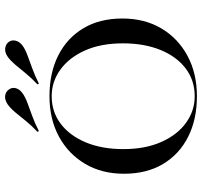

<svg xmlns="http://www.w3.org/2000/svg" viewBox="-40 -762 812 773"><g transform="rotate(-90 366.5 -375.0)"><path d="M366.1 11.3Q272.6 11.3 202.4 -24.2Q132.3 -59.7 93.1 -125.4Q54 -191.1 54 -282.3Q54 -371.8 94 -439.1Q133.9 -506.5 204 -544.4Q274.2 -582.3 366.1 -582.3Q460.5 -582.3 530.6 -546.8Q600.8 -511.3 639.9 -445.6Q679 -379.8 679 -288.7Q679 -199.2 639.1 -131.9Q599.2 -64.5 528.6 -26.6Q458.1 11.3 366.1 11.3ZM366.1 2.4Q429.8 2.4 477.8 -33.9Q525.8 -70.2 552.4 -135.5Q579 -200.8 579 -286.3Q579 -375 550.4 -439.1Q521.8 -503.2 473.4 -538.3Q425 -573.4 366.1 -573.4Q303.2 -573.4 255.2 -537.1Q207.3 -500.8 180.2 -435.9Q153.2 -371 153.2 -284.7Q153.2 -196.8 181.9 -132.3Q210.5 -67.7 258.9 -32.7Q307.3 2.4 366.1 2.4ZM416.9 -625 413.7 -630.6Q439.5 -654.8 458.5 -678.2Q477.4 -701.6 493.1 -720.2Q508.9 -738.7 524.2 -750Q542.7 -762.9 559.7 -760.5Q576.6 -758.1 585.5 -745.2Q593.5 -733.1 589.5 -717.7Q585.5 -702.4 569.4 -690.3Q554.8 -679.8 531 -671Q507.3 -662.1 478.2 -651.6Q449.2 -641.1 416.9 -625ZM225.8 -625 222.6 -630.6Q248.4 -654.8 266.5 -677.4Q284.7 -700 300.4 -719Q316.1 -737.9 332.3 -750Q351.6 -762.9 367.7 -760.9Q383.9 -758.9 393.5 -745.2Q402.4 -733.1 398.4 -717.7Q394.4 -702.4 377.4 -690.3Q362.9 -679.8 339.1 -671Q315.3 -662.1 286.3 -651.6Q257.3 -641.1 225.8 -625Z"/></g></svg>

Font: Playfair 144pt SemiExpanded Medium
Style: Regular
Weight: 500
Width: 6
Designer: Claus Eggers Sørensen
Foundry: Claus Eggers Sørensen
Version: Version 2.203